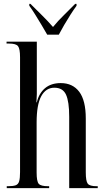

<svg xmlns="http://www.w3.org/2000/svg" viewBox="-20 -976 549 996"><path d="M15 0V-10H21Q48 -10 61.5 -15Q75 -20 79.5 -36Q84 -52 84 -83V-679Q84 -723 73.5 -736.5Q63 -750 28 -750H14V-760H171V-516Q171 -502 171 -488.5Q171 -475 169 -445H171Q182 -492 213.5 -518.5Q245 -545 295 -545Q357 -545 391 -500Q425 -455 425 -361V-82Q425 -37 435 -23.5Q445 -10 481 -10H487V0H339V-370Q339 -449 322.5 -485Q306 -521 262 -521Q218 -521 194 -477Q170 -433 170 -341V-81Q170 -35 181 -22.5Q192 -10 230 -10H235V0ZM225 -796Q212 -819 195.5 -846.5Q179 -874 162.5 -900.5Q146 -927 132 -946V-956H138Q166 -928 197 -897.5Q228 -867 255 -836Q281 -868 311.5 -897.5Q342 -927 370 -956H377V-946Q363 -927 346 -900.5Q329 -874 313 -846.5Q297 -819 285 -796Z"/></svg>

Font: Noto Serif Display ExtraCondensed
Style: Regular
Weight: 400
Width: 2
Designer: Monotype Design Team
Foundry: Monotype Imaging Inc.
Version: Version 2.009